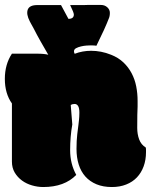

<svg xmlns="http://www.w3.org/2000/svg" viewBox="-26 -752 614 781"><path d="M284.2 -40.5Q236.3 8.8 149.9 8.8Q127.4 8.8 104.5 2.2Q81.5 -4.4 63.5 -17.6Q45.4 -30.8 33.9 -50Q22.5 -69.3 22.5 -94.7V-331.1Q-6.3 -371.6 -6.3 -431.2Q-6.3 -490.2 22.5 -533.7H123.5Q153.8 -533.7 170.4 -529.3Q154.8 -556.2 139.6 -582.8Q124.5 -609.4 110.4 -637.2Q103.5 -649.4 99.9 -656.2Q96.2 -663.1 95.2 -665Q80.1 -694.3 86.9 -712.9Q93.8 -731.4 126 -731.4H222.2L252.4 -675.3Q274.4 -675.3 274.4 -692.9Q274.4 -700.7 259.3 -731.4H294.4Q307.1 -731.4 316.2 -731.4Q325.2 -731.4 331.5 -731.9H384.3Q399.9 -731.9 410.4 -722.4Q420.9 -712.9 420.9 -699.7Q420.9 -685.5 416 -675.3Q401.9 -638.2 366.2 -565.9Q358.9 -567.4 343.3 -567.4Q337.4 -567.4 326.2 -566.7Q314.9 -565.9 303.5 -563.2Q292 -560.5 283.4 -555.9Q274.9 -551.3 274.9 -543Q274.9 -538.6 277.8 -533.2Q309.1 -545.4 344.7 -545.4Q364.7 -545.4 385 -541.5Q405.3 -537.6 425.8 -529.3Q455.6 -517.6 476.1 -498Q496.6 -478.5 509.5 -453.9Q522.5 -429.2 528.1 -400.6Q533.7 -372.1 533.7 -341.8V-318.8Q532.2 -293.9 532.2 -231.4Q532.2 -206.5 540 -185.1Q547.9 -163.6 567.4 -151.4Q567.9 -149.9 567.9 -142.1V-133.3Q567.9 -101.6 558.3 -75.4Q548.8 -49.3 531 -30.5Q513.2 -11.7 487.3 -1.5Q461.4 8.8 429.2 8.8Q393.6 8.8 366.5 -2.4Q339.4 -13.7 321.3 -33.9Q303.2 -54.2 294.2 -82.8Q285.2 -111.3 285.2 -146Q285.2 -180.2 288.3 -206.3Q291.5 -232.4 293 -243.7Q293.5 -249.5 294.2 -254.4Q294.9 -259.3 295.4 -264.6Q295.9 -270 296.4 -277.1Q296.9 -284.2 296.9 -293.5Q296.9 -312.5 291.7 -320.8Q286.6 -329.1 277.8 -329.1Q268.6 -329.1 261.7 -325.2L268.1 -245.6Q259.3 -196.8 259.3 -141.1Q259.3 -85.9 284.2 -40.5Z"/></svg>

Font: Modak sl
Style: Regular
Weight: 400
Designer: Sarang Kulkarni, Maithili Shingre, Noopur Datye
Foundry: Ek Type
Version: Version 1.036;PS Version 1.000;hotconv 1.0.79;makeotf.lib2.5